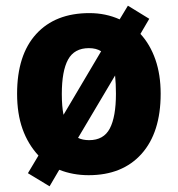

<svg xmlns="http://www.w3.org/2000/svg" viewBox="-20 -605 625 674"><path d="M544 -276Q544 -140 477 -65Q410 10 291 10Q236 10 188 -9L154 49L78 3L115 -59Q78 -99 59 -152.5Q40 -206 40 -276Q40 -412 107 -485.5Q174 -559 294 -559Q351 -559 400 -537L429 -585L504 -539L473 -486Q507 -449 525.5 -396Q544 -343 544 -276ZM197 -275Q197 -231 203 -202L335 -425Q318 -436 292 -436Q241 -436 219 -396Q197 -356 197 -275ZM387 -276Q387 -311 384 -340L254 -121Q270 -113 293 -113Q344 -113 365.5 -154Q387 -195 387 -276Z"/></svg>

Font: Noto Sans Gujarati SemiCondensed ExtraBold
Style: Regular
Weight: 800
Width: 4
Designer: Jelle Bosma - Monotype Design Team, Universal Thirst
Foundry: Monotype Imaging Inc.
Version: Version 2.106; ttfautohint (v1.8.4.7-5d5b)